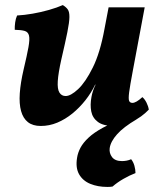

<svg xmlns="http://www.w3.org/2000/svg" viewBox="-20 -487 632 756"><path d="M140.5 9Q109.1 9 90 -6Q70.9 -21 63 -49.7Q55 -78.5 57.9 -119.7Q60.8 -161 72.9 -213Q86.3 -269.3 92 -301Q97.7 -332.7 94.2 -346.9Q90.7 -361.2 77.2 -365.2Q63.6 -369.2 38.1 -369.7Q37.6 -382.9 39.7 -398.4Q41.7 -413.8 47.3 -426Q75.4 -427.5 108.4 -433.2Q141.4 -438.9 172.9 -447.9Q204.4 -456.9 227.3 -467Q240.4 -459 246.9 -449.7Q253.5 -440.4 253.3 -420Q253.1 -399.6 245.2 -360.2Q237.3 -320.8 221.5 -253Q209.5 -199.3 207.5 -167.7Q205.5 -136.1 214 -122.5Q222.5 -108.9 238.5 -108.9Q258.5 -108.9 287.6 -136Q316.7 -163.2 345.5 -221.3Q374.3 -279.5 391.3 -372.5L407.6 -458H549.7L502.8 -207.4Q492 -150.4 488.5 -123.7Q485.1 -96.9 488.6 -89.4Q492.1 -81.9 501.5 -81.9Q515.9 -81.9 540.6 -104.6Q549.7 -97 556.8 -83Q563.9 -69 565.9 -55.3Q537.7 -25.8 500.9 -8.4Q464.2 9 428.3 9Q386.8 9 365.6 -6.8Q344.3 -22.6 339.3 -48.4Q334.2 -74.2 340.2 -105.6Q342.2 -117.1 346.2 -129.1Q350.2 -141.1 356.2 -153.6H354.7Q339.1 -121.3 316.2 -92.2Q293.3 -63.2 265.2 -40.2Q237 -17.3 205.6 -4.1Q174.2 9 140.5 9ZM478.2 -22.8 517.7 -17Q466.3 13.2 440.9 41.8Q415.4 70.5 411.9 96.5Q409.4 115.9 421.2 131.6Q433.1 147.3 460.6 147.3Q468.6 147.3 478.3 145.6Q487.9 143.9 496.3 139.9Q505 150.5 509.2 165.4Q513.4 180.4 513.5 194.5Q489.9 203.5 466 217.3Q442.1 231 423.2 247.5Q417.6 248.5 412.9 248.8Q408.1 249 402.1 249Q365.3 249 335.7 237Q306.1 224.9 291.5 199.3Q276.9 173.7 283.5 134.1Q286.5 114.3 296.9 94.6Q307.4 74.9 328.7 55Q349.9 35 386.1 15.4Q422.3 -4.3 478.2 -22.8Z"/></svg>

Font: Vollkorn
Style: Italic
Weight: 400
Italic angle: -11°
Designer: Friedrich Althausen
Foundry: Friedrich Althausen
Version: Version 5.001